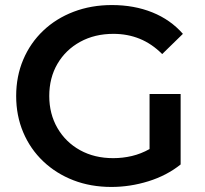

<svg xmlns="http://www.w3.org/2000/svg" viewBox="-20 -730 812 760"><path d="M421 10Q339 10 270.5 -16.5Q202 -43 151 -91.5Q100 -140 72 -206Q44 -272 44 -350Q44 -428 72 -494Q100 -560 151 -608.5Q202 -657 271.5 -683.5Q341 -710 423 -710Q511 -710 583 -681Q655 -652 704 -596L622 -516Q581 -557 533 -576.5Q485 -596 429 -596Q355 -596 297.5 -564.5Q240 -533 207.5 -477.5Q175 -422 175 -350Q175 -279 207.5 -223Q240 -167 297 -135.5Q354 -104 428 -104Q466 -104 502 -112.5Q538 -121 572 -140V-358H695V-79Q640 -35 567.5 -12.5Q495 10 421 10Z"/></svg>

Font: Montserrat SemiBold
Style: Regular
Weight: 600
Designer: Julieta Ulanovsky
Foundry: Julieta Ulanovsky
Version: Version 9.000; ttfautohint (v1.8.4.7-5d5b)